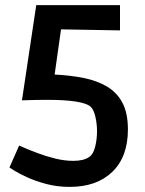

<svg xmlns="http://www.w3.org/2000/svg" viewBox="-20 -719 568 752"><path d="M253 13Q204 13 161 1.5Q118 -10 85.5 -25Q53 -40 35 -51.5Q17 -63 17 -63L55 -149Q55 -149 75.5 -140Q96 -131 128 -119Q160 -107 196.5 -98Q233 -89 267 -89Q308 -89 329 -104Q345 -114 352.5 -143.5Q360 -173 360 -205Q360 -234 353.5 -262Q347 -290 335 -301Q305 -328 163 -328Q142 -328 120 -327.5Q98 -327 82 -326.5Q66 -326 66 -326L122 -699H450V-600L219 -604L194 -427Q256 -424 308 -413.5Q360 -403 399 -380Q438 -357 459.5 -316.5Q481 -276 481 -212Q481 -105 420 -46Q359 13 253 13Z"/></svg>

Font: Ruda
Style: Bold
Weight: 700
Designer: Mariela Monsalve and Angelina Sanchez
Foundry: Mariela Monsalve and Angelina Sanchez
Version: Version 2.000